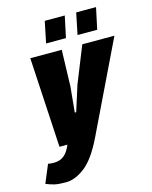

<svg xmlns="http://www.w3.org/2000/svg" viewBox="-181 -774 837 1056"><g transform="rotate(-15 238.0 -246.0)"><path d="M527 -512 280 0Q226 112 170 155Q114 198 62 198Q20 198 -2 193Q-24 188 -51 177L-8 74Q6 77 25 77Q61 77 84 57.5Q107 38 122 0H77L48 -512H227L221 -305L207 -160H215L261 -305L344 -512ZM178 -690H292L266 -568H153ZM357 -690H470L444 -568H332Z"/></g></svg>

Font: Decalotype Black Italic
Style: Regular
Weight: 900
Italic angle: -12°
Designer: Alfredo Marco Pradil
Foundry: Alfredo Marco Pradil
Version: Version 1.0